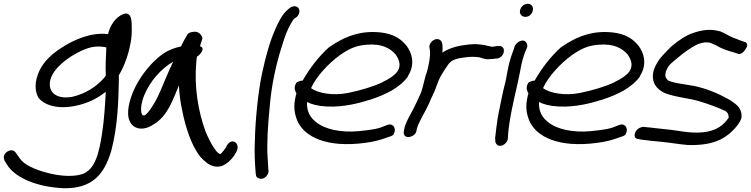

<svg xmlns="http://www.w3.org/2000/svg" viewBox="-24 -729 3962 1013"><path d="M0 119 20 150C65 211 171 257 309 264C466 268 527 187 563 67C597 -62 601 -195 603 -304V-318V-332C629 -374 651 -433 662 -488C671 -525 672 -564 671 -589C670 -602 675 -669 630 -656C585 -640 557 -595 546 -549C453 -561 357 -514 302 -478C252 -446 208 -407 184 -356C158 -300 158 -250 179 -213C209 -176 275 -151 371 -170C435 -182 491 -210 534 -245C531 -177 525 -94 515 -28C499 78 478 169 406 191H405C354 206 284 198 230 184C162 167 103 141 80 106L58 75C54 70 47 64 36 64C19 64 0 78 -4 97C-5 103 0 119 0 119ZM290 -383C325 -417 372 -448 424 -469C464 -485 499 -487 537 -479C535 -435 532 -376 534 -330L526 -319C486 -272 427 -235 361 -219C284 -204 243 -234 239 -276C235 -316 261 -356 290 -383Z M1031 -485C1035 -498 1040 -514 1044 -526C1042 -542 1025 -569 989 -560C977 -558 971 -554 966 -549C958 -536 942 -508 931 -484C875 -472 839 -451 807 -422C757 -379 706 -312 677 -242C651 -177 640 -113 669 -75C691 -46 737 -39 787 -73C860 -117 885 -196 920 -278C922 -234 928 -187 938 -143C954 -61 985 37 1031 96C1054 122 1076 140 1100 147C1153 163 1191 119 1210 94L1223 72C1249 25 1193 -12 1168 49L1154 68C1150 73 1140 85 1137 84L1136 83H1135C1131 82 1120 74 1109 57C1093 35 1077 4 1061 -34C1023 -136 999 -270 1012 -402C1012 -413 1013 -421 1015 -430C1029 -437 1064 -475 1031 -485ZM890 -404C860 -344 836 -277 808 -218C789 -178 749 -118 736 -120C735 -120 732 -120 728 -121C714 -140 720 -188 739 -231C768 -300 824 -365 890 -404Z M1338 210C1363 225 1393 199 1393 173V172L1391 160C1391 151 1391 132 1388 105C1383 30 1389 -65 1399 -166C1407 -267 1429 -377 1460 -475C1480 -539 1490 -570 1515 -612C1522 -624 1526 -629 1527 -629L1528 -630L1541 -639C1548 -645 1553 -654 1555 -663C1559 -682 1547 -696 1530 -696C1521 -696 1511 -692 1505 -687L1494 -678C1466 -655 1445 -613 1429 -576C1400 -512 1377 -428 1358 -339C1336 -233 1323 -86 1321 4C1317 78 1321 132 1325 185C1327 207 1332 207 1338 210Z M2128 -327C2169 -392 2148 -451 2122 -486C2099 -515 2066 -544 2004 -555C1878 -576 1784 -530 1711 -479C1660 -433 1610 -370 1573 -304C1557 -303 1546 -297 1541 -294C1523 -269 1533 -248 1540 -237C1525 -183 1526 -147 1539 -107C1567 -19 1674 45 1864 29C1920 24 1960 16 1990 6L2031 -8C2041 -10 2047 -15 2051 -18C2065 -40 2059 -60 2048 -67C2042 -72 2034 -74 2024 -71H2023L1981 -55C1957 -47 1917 -42 1868 -37C1771 -28 1692 -49 1651 -79C1612 -107 1593 -142 1596 -191C1618 -179 1654 -169 1702 -167C1788 -163 1869 -184 1932 -204C2011 -230 2085 -266 2128 -325ZM1617 -264C1645 -326 1709 -394 1768 -437C1813 -469 1852 -489 1910 -493C1994 -500 2035 -473 2063 -442C2080 -418 2095 -386 2073 -352C2057 -331 2028 -311 1994 -296V-295C1942 -271 1881 -253 1814 -239C1731 -222 1652 -238 1617 -264Z M2198 -242C2185 -212 2170 -180 2155 -151C2140 -122 2120 -90 2111 -58L2107 -38C2104 -24 2108 -6 2129 -6C2148 -6 2166 -18 2172 -33L2176 -53C2190 -95 2220 -139 2241 -186V-187C2252 -215 2270 -245 2279 -275C2286 -295 2295 -317 2304 -332L2320 -358L2339 -386C2354 -409 2377 -419 2414 -424L2435 -427C2456 -430 2481 -430 2502 -427C2517 -425 2532 -414 2559 -417C2569 -417 2579 -418 2591 -420H2599C2641 -427 2649 -491 2606 -486H2598C2590 -484 2583 -484 2571 -482C2570 -482 2568 -483 2565 -484L2549 -487C2541 -489 2535 -491 2528 -492L2502 -495C2468 -499 2435 -492 2411 -489H2410L2379 -482H2378C2353 -474 2327 -464 2310 -451C2311 -474 2315 -510 2296 -519C2269 -534 2236 -501 2242 -476C2243 -467 2245 -465 2245 -456C2246 -433 2241 -403 2234 -371C2231 -358 2227 -345 2224 -336L2223 -335C2219 -318 2215 -305 2211 -289L2207 -272C2204 -261 2198 -243 2198 -242Z M2748 -640C2767 -640 2783 -654 2787 -673C2792 -693 2780 -709 2760 -709C2740 -709 2724 -693 2720 -675C2715 -655 2729 -640 2748 -640ZM2642 -294C2636 -270 2629 -244 2624 -217L2607 -134C2599 -95 2591 -27 2588 2L2587 3L2589 4V15C2589 22 2594 31 2598 34C2618 53 2655 27 2656 0V-10C2661 -92 2686 -199 2708 -294C2714 -319 2717 -341 2722 -362V-363C2728 -397 2737 -431 2748 -458L2756 -476C2760 -486 2758 -496 2754 -502C2740 -529 2703 -509 2693 -488L2692 -487L2686 -467C2674 -436 2662 -401 2655 -361C2650 -340 2648 -318 2642 -294Z M3352 -327C3393 -392 3372 -451 3346 -486C3323 -515 3290 -544 3228 -555C3102 -576 3008 -530 2935 -479C2884 -433 2834 -370 2797 -304C2781 -303 2770 -297 2765 -294C2747 -269 2757 -248 2764 -237C2749 -183 2750 -147 2763 -107C2791 -19 2898 45 3088 29C3144 24 3184 16 3214 6L3255 -8C3265 -10 3271 -15 3275 -18C3289 -40 3283 -60 3272 -67C3266 -72 3258 -74 3248 -71H3247L3205 -55C3181 -47 3141 -42 3092 -37C2995 -28 2916 -49 2875 -79C2836 -107 2817 -142 2820 -191C2842 -179 2878 -169 2926 -167C3012 -163 3093 -184 3156 -204C3235 -230 3309 -266 3352 -325ZM2841 -264C2869 -326 2933 -394 2992 -437C3037 -469 3076 -489 3134 -493C3218 -500 3259 -473 3287 -442C3304 -418 3319 -386 3297 -352C3281 -331 3252 -311 3218 -296V-295C3166 -271 3105 -253 3038 -239C2955 -222 2876 -238 2841 -264Z M3888 -108C3892 -147 3872 -170 3849 -186C3841 -193 3828 -201 3815 -208C3767 -235 3704 -262 3636 -276L3575 -286C3547 -290 3511 -298 3500 -305C3487 -320 3483 -326 3489 -351C3492 -359 3497 -370 3505 -382C3512 -391 3538 -414 3576 -444C3614 -473 3644 -490 3658 -496C3685 -506 3703 -508 3724 -503L3754 -490C3779 -474 3812 -462 3846 -453L3865 -447C3883 -436 3903 -456 3913 -476C3920 -486 3923 -505 3901 -509L3881 -516C3870 -521 3857 -525 3845 -530C3821 -539 3803 -553 3775 -564H3773C3724 -578 3678 -571 3630 -554C3597 -543 3560 -519 3518 -484C3483 -449 3458 -423 3447 -404C3436 -386 3428 -369 3424 -354C3410 -293 3441 -259 3481 -239C3536 -217 3603 -212 3658 -197C3710 -182 3766 -161 3804 -143C3817 -133 3819 -127 3821 -109C3795 -69 3755 -38 3685 -31C3614 -24 3556 -41 3488 -47C3451 -50 3415 -56 3386 -58L3369 -60C3367 -60 3351 -56 3345 -51C3325 -38 3321 -16 3327 -3C3331 1 3337 4 3346 5L3362 8C3388 11 3424 16 3463 19C3508 23 3557 32 3604 36H3605C3724 40 3792 10 3841 -39C3857 -55 3880 -81 3887 -104Z"/></svg>

Font: Stray Cat
Style: ExBdExtObl
Weight: 800
Version: Version 1.0